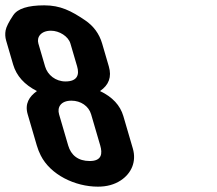

<svg xmlns="http://www.w3.org/2000/svg" viewBox="-184 -693 811 719"><path d="M313.4 -137 278 -258C266.1 -298.7 236.9 -330 190.5 -352C223.9 -374.7 234.9 -405.3 223.6 -444L198.5 -530C187.7 -566.7 166.3 -595.8 134.1 -617.5C82.2 -652.5 42.1 -673 -18.3 -673C-79.2 -673 -117.9 -660.7 -134.4 -636C-150.9 -611.3 -160.4 -592.5 -162.9 -579.5C-165.3 -566.5 -164.7 -553.7 -161 -541L-134.7 -451C-122.4 -409 -92.8 -376 -45.7 -352C-74.5 -331.5 -91.9 -304.6 -80.3 -265L-46.1 -148C-42.4 -135.3 -37.5 -123 -31.5 -111C4.7 -38.7 96.9 6 182.7 6C216 6 244.5 -1.8 268.3 -17.5C307.8 -43.6 327.9 -87.4 313.4 -137ZM6.9 -578C38.1 -578 71.9 -556.9 79.7 -530L104.9 -444C113.5 -414.5 106.9 -388 61.2 -388C24.3 -388 -5.8 -412.1 -15.1 -444L-40.3 -530C-47.3 -554 -30.7 -578 6.9 -578ZM83.5 -316C118.7 -316 148.3 -295.5 157.2 -265L191.4 -148C199.9 -118.9 198.1 -90 152.1 -90C108.5 -90 81.9 -112 71.4 -148L37.2 -265C29.6 -290.9 43.2 -316 83.5 -316Z"/></svg>

Font: Din Kursivschrift
Style: BreitLeft
Weight: 400
Version: Version 1.089